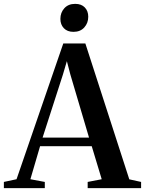

<svg xmlns="http://www.w3.org/2000/svg" viewBox="-48 -972 749 992"><path d="M37.5 -46 279 -747.5H393L620 -45.5L681 -32V0H405V-32L477.5 -46L426 -216.5H159L109 -46L183.5 -32V0H-28V-32ZM412 -261 315.5 -587 297.5 -656 277 -586.5 172 -261ZM331 -807.5Q300 -807.5 282 -826.2Q264 -845 264 -874.5Q264 -907 284.5 -929.5Q305 -952 340 -952H341Q372.5 -952 390.2 -933.5Q408 -915 408 -885.5Q408 -853 387.5 -830.2Q367 -807.5 332 -807.5Z"/></svg>

Font: Merriweather 96pt SemiBold
Style: Regular
Weight: 600
Version: Version 2.100